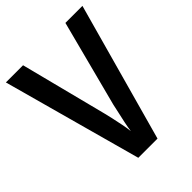

<svg xmlns="http://www.w3.org/2000/svg" viewBox="-204 -824 933 933"><g transform="rotate(-45 263.0 -357.0)"><path d="M526 -714 328 0H196L0 -714H118L232 -268Q236 -253 242 -225.5Q248 -198 254 -168.5Q260 -139 262 -117Q265 -139 271 -168.5Q277 -198 283.5 -225.5Q290 -253 293 -269L409 -714Z"/></g></svg>

Font: Noto Sans Sinhala Condensed SemiBold
Style: Regular
Weight: 600
Width: 3
Designer: Jelle Bosma - Monotype Design Team
Foundry: Monotype Imaging Inc.
Version: Version 2.006; ttfautohint (v1.8.4.7-5d5b)